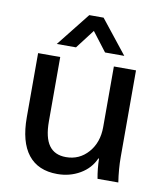

<svg xmlns="http://www.w3.org/2000/svg" viewBox="-81 -770 717 846"><g transform="rotate(10 277.5 -347.0)"><path d="M57 -213V-500H156V-212Q156 -140 181 -105Q206 -70 257 -70Q317 -70 356.5 -115Q396 -160 396 -229V-500H495V-113Q495 -59 504 0H411Q403 -43 402 -89H399Q379 -43 333.5 -16.5Q288 10 232 10Q146 10 101.5 -46.5Q57 -103 57 -213ZM250 -704H314L433 -554H347L282 -639L217 -554H131Z"/></g></svg>

Font: Sarabun Medium
Style: Regular
Weight: 500
Designer: Suppakit Chalermlarp | Katatrad Co.,Ltd.
Foundry: Cadson Demak Co.,Ltd.
Version: Version 1.000; ttfautohint (v1.6)